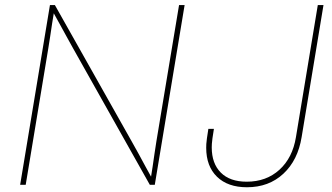

<svg xmlns="http://www.w3.org/2000/svg" viewBox="-20 -748 1344 777"><path d="M61.5 0 182.1 -727.5H202.1L513.2 -175.3Q527.8 -149.9 541.5 -124.5Q555.2 -99.1 568.8 -74Q582.5 -48.8 596.7 -23.4H589.8Q594.2 -48.8 597.7 -74Q601.1 -99.1 605 -124.5Q608.9 -149.9 612.8 -175.3L704.6 -727.5H727.1L606.4 0H586.4L276.4 -551.3Q262.2 -576.7 248.3 -602.1Q234.4 -627.4 220.5 -652.8Q206.5 -678.2 192.4 -703.6H199.2Q194.8 -678.2 190.9 -652.8Q187 -627.4 183.3 -602.1Q179.7 -576.7 175.3 -551.3L84 0ZM979.5 9.8Q901.9 9.8 858.2 -32.7Q814.5 -75.2 814.5 -149.9Q814.5 -156.7 814.9 -165.3Q815.4 -173.8 817.4 -188.2Q819.3 -202.6 823.2 -226.6H845.7Q841.8 -202.6 839.8 -188.5Q837.9 -174.3 837.4 -166.3Q836.9 -158.2 836.9 -151.4Q836.9 -86.4 873.5 -49.6Q910.2 -12.7 978.5 -12.7Q1057.6 -12.7 1110.8 -61Q1164.1 -109.4 1177.7 -193.4L1266.1 -727.5H1289.1L1200.7 -193.4Q1185.5 -99.6 1126.7 -44.9Q1067.9 9.8 979.5 9.8Z"/></svg>

Font: Inter 18pt Thin
Style: Italic
Weight: 250
Italic angle: -9.3988°
Version: Version 4.001;git-66647c0bb